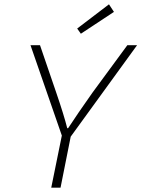

<svg xmlns="http://www.w3.org/2000/svg" viewBox="-20 -868 654 888"><path d="M217 0 266 -241 121 -659H165L240 -440Q276 -335 291 -275H295Q338 -341 408 -440L569 -659H614L307 -236L260 0ZM354 -712 337 -736 484 -848 507 -813Z"/></svg>

Font: TypoPRO Source Code Pro
Style: Italic
Weight: 300
Italic angle: -11°
Monospace: yes
Designer: Paul D. Hunt, Teo Tuominen
Foundry: Adobe Systems Incorporated
Version: Version 1.030;PS 1.0;hotconv 1.0.84;makeotf.lib2.5.63406